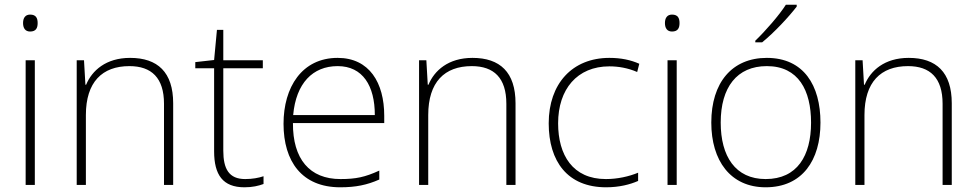

<svg xmlns="http://www.w3.org/2000/svg" viewBox="-20 -786 4148 816"><path d="M108 -724C87 -724 78 -709 78 -688C78 -667 87 -652 108 -652C133 -652 140 -667 140 -688C140 -709 133 -724 108 -724ZM128 -530H89V0H128Z M533 -540C430 -540 371 -486 346 -426H343L337 -530H306V0H345V-297C345 -437 414 -505 530 -505C624 -505 677 -455 677 -345V0H716V-347C716 -479 650 -540 533 -540Z M1022 -25C953 -25 929 -68 929 -146V-496H1097V-530H929V-659H902L890 -531L810 -522V-496H890V-143C890 -43 927 10 1019 10C1053 10 1078 4 1100 -4V-37C1079 -30 1053 -25 1022 -25Z M1415 -540C1263 -540 1185 -415 1185 -260C1185 -100 1263 10 1426 10C1492 10 1540 0 1592 -23V-61C1531 -33 1492 -25 1427 -25C1296 -25 1224 -110 1225 -263H1613V-294C1613 -434 1550 -540 1415 -540ZM1415 -505C1522 -505 1573 -421 1573 -297H1226C1238 -432 1309 -505 1415 -505Z M1988 -540C1885 -540 1826 -486 1801 -426H1798L1792 -530H1761V0H1800V-297C1800 -437 1869 -505 1985 -505C2079 -505 2132 -455 2132 -345V0H2171V-347C2171 -479 2105 -540 1988 -540Z M2556 10C2612 10 2658 -2 2692 -17V-52C2653 -36 2605 -25 2555 -25C2414 -25 2352 -127 2352 -262C2352 -407 2433 -504 2570 -504C2608 -504 2649 -497 2688 -480L2697 -515C2661 -531 2620 -540 2570 -540C2412 -540 2312 -430 2312 -262C2312 -100 2392 10 2556 10Z M2836 -724C2815 -724 2806 -709 2806 -688C2806 -667 2815 -652 2836 -652C2861 -652 2868 -667 2868 -688C2868 -709 2861 -724 2836 -724ZM2856 -530H2817V0H2856Z M3366 -758V-766H3320C3293 -723 3232 -653 3190 -613V-606H3219C3271 -648 3333 -715 3366 -758ZM3467 -265C3467 -423 3396 -540 3239 -540C3091 -540 3003 -435 3003 -265C3003 -104 3084 10 3234 10C3390 10 3467 -105 3467 -265ZM3043 -265C3043 -415 3112 -505 3239 -505C3374 -505 3427 -401 3427 -265C3427 -124 3368 -25 3234 -25C3105 -25 3043 -122 3043 -265Z M3842 -540C3739 -540 3680 -486 3655 -426H3652L3646 -530H3615V0H3654V-297C3654 -437 3723 -505 3839 -505C3933 -505 3986 -455 3986 -345V0H4025V-347C4025 -479 3959 -540 3842 -540Z"/></svg>

Font: Noto Sans Myanmar UI ExtraLight
Style: Regular
Weight: 200
Designer: Monotype Design Team
Foundry: Monotype Imaging Inc.
Version: Version 2.103